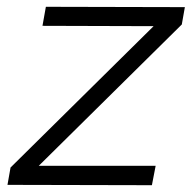

<svg xmlns="http://www.w3.org/2000/svg" viewBox="-20 -544 564 565"><path d="M524 -523 515 -472 94 -56H438L427 1L2 0L11 -51L432 -467L105 -468L115 -524Z"/></svg>

Font: Gontserrat Light
Style: Italic
Weight: 300
Italic angle: -11.3°
Designer: Julieta Ulanovsky
Foundry: Julieta Ulanovsky
Version: Version 6.001